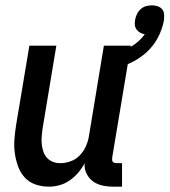

<svg xmlns="http://www.w3.org/2000/svg" viewBox="-20 -691 635 719"><path d="M163 8Q136 8 112 -0.5Q88 -9 72 -27Q56 -45 47.5 -68.5Q39 -92 35.5 -117.5Q32 -143 34 -169Q36 -195 40 -221L90 -520H191L139 -207Q137 -193 136 -178.5Q135 -164 136.5 -150Q138 -136 142.5 -123Q147 -110 156 -100Q165 -90 178 -85Q191 -80 206 -80Q225 -80 244.5 -87Q264 -94 278.5 -109Q293 -124 301.5 -143Q310 -162 313 -181L369 -520H470L400 -100Q400 -96 400 -92Q400 -88 402.5 -85Q405 -82 409 -81Q413 -80 418 -80H437V8H403Q382 8 362.5 3.5Q343 -1 328 -12Q313 -23 304 -41Q295 -59 297 -80Q287 -61 273 -44.5Q259 -28 241 -15.5Q223 -3 203 2.5Q183 8 163 8ZM404 -432 389 -485Q408 -489 426.5 -495.5Q445 -502 462.5 -511.5Q480 -521 495.5 -534Q511 -547 522 -563Q513 -564 505 -568.5Q497 -573 491.5 -580.5Q486 -588 485 -597.5Q484 -607 486 -617Q488 -628 493 -638.5Q498 -649 507 -657Q516 -665 527 -668Q538 -671 549 -671Q560 -671 570.5 -667.5Q581 -664 587.5 -656Q594 -648 594.5 -637Q595 -626 594 -615Q588 -582 571.5 -550.5Q555 -519 528.5 -495Q502 -471 470 -456Q438 -441 404 -432Z"/></svg>

Font: Iosevka Semibold
Style: Italic
Weight: 600
Italic angle: -9°
Monospace: yes
Designer: Belleve Invis
Foundry: Belleve Invis
Version: Version 32.5.0; ttfautohint (v1.8.4)